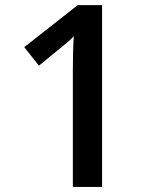

<svg xmlns="http://www.w3.org/2000/svg" viewBox="-20 -734 611 754"><path d="M380.9 0H266.1V-460.9Q266.1 -543.5 270 -591.8Q258.8 -580.1 242.4 -565.9Q226.1 -551.8 132.8 -476.1L75.2 -548.8L285.2 -713.9H380.9Z"/></svg>

Font: f1_44652          
Style: Regular
Weight: 600
Foundry: Ascender Corporation
Version: Version 1.10